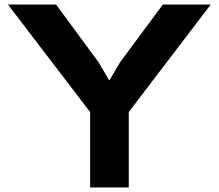

<svg xmlns="http://www.w3.org/2000/svg" viewBox="-20 -830 968 850"><path d="M701 -810H913L550 -334V0H379V-334L15 -810H228L416 -555L463 -475H465L512 -555Z"/></svg>

Font: Sinkin Sans 700 Bold
Style: Bold
Weight: 700
Designer: Keith Bates
Foundry: K-Type
Version: Sinkin Sans (version 1.0)  by Keith Bates   •   © 2014   www